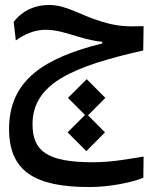

<svg xmlns="http://www.w3.org/2000/svg" viewBox="-20 -443 626 775"><path d="M340.8 312C423.3 312 514.6 293 558.6 274.4L559.6 189C504.9 197.3 435.1 211.9 355.5 211.9C168.5 211.9 111.3 166 111.3 58.1C111.3 -107.9 278.3 -175.8 558.1 -239.3L559.6 -337.4C489.3 -335 452.6 -336.9 391.1 -355.5C301.3 -382.3 250 -422.9 177.7 -422.9C127 -422.9 73.7 -404.8 35.2 -354.5L43.9 -279.8C78.1 -304.2 118.2 -322.8 164.1 -322.8C209 -322.8 246.1 -309.6 297.4 -294.4C333.5 -283.7 363.8 -276.9 392.6 -274.4V-267.6C161.1 -210 16.6 -121.1 16.6 77.6C16.6 248.5 121.1 312 340.8 312ZM328.6 167 403.8 91.3 335.4 22.5 405.3 -47.9 330.1 -123.5 254.4 -47.9 323.2 21 252.9 91.3Z"/></svg>

Font: CaskaydiaCove Nerd Font
Style: Regular
Weight: 400
Designer: Aaron Bell
Foundry: Saja Typeworks
Version: Version 2111.1;Nerd Fonts 2.3.3